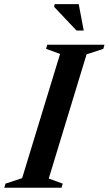

<svg xmlns="http://www.w3.org/2000/svg" viewBox="-47 -886 513 906"><path d="M236.5 -631.5 170.5 -655.5 176 -675H446L440.5 -655.5L361.5 -629.5L183 -43.5L249 -19.5L243 0H-27L-21 -19.5L57.5 -45.5ZM348 -742H314L208.5 -853.5L211 -866.5H324.5Z"/></svg>

Font: Newsreader 24pt SemiBold
Style: Italic
Weight: 600
Italic angle: -17°
Designer: Hugues Gentile
Foundry: Production Type
Version: Version 1.003